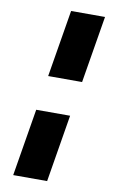

<svg xmlns="http://www.w3.org/2000/svg" viewBox="-95 -778 588 966"><g transform="rotate(10 199.0 -295.0)"><path d="M100.9 -207.4H274.1L217.3 136.4H44ZM360.8 -727.3 304 -384.9H130.7L187.5 -727.3Z"/></g></svg>

Font: Karasuma Gothic
Style: Italic
Weight: 900
Italic angle: -9.39999°
Designer: Rasmus Andersson / Ryoko Nishizuka
Foundry: Genbu
Version: Version 1.00